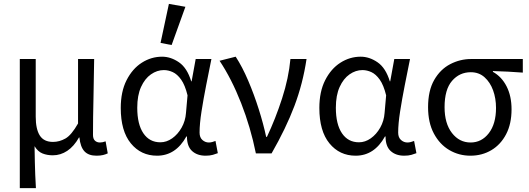

<svg xmlns="http://www.w3.org/2000/svg" viewBox="-20 -790 2725 989"><path d="M82 179V-486H164V-189Q164 -125 185 -92Q206 -59 253 -59Q286 -59 317 -76.5Q348 -94 382 -154V-486H465Q464 -388 461.5 -285.5Q459 -183 459 -95Q459 -75 469 -65.5Q479 -56 495 -56Q508 -56 524 -62L535 0Q525 5 511 8.5Q497 12 477 12Q436 12 415 -10.5Q394 -33 389 -82H387Q361 -36 326.5 -13Q292 10 252 10Q223 10 199 0.5Q175 -9 158 -37Q159 11 159.5 45Q160 79 161.5 109.5Q163 140 165 179Z M789 12Q706 12 654 -51.5Q602 -115 602 -234Q602 -318 632 -377Q662 -436 710.5 -467Q759 -498 815 -498Q860 -498 902 -469Q944 -440 965 -371H967L988 -486H1069Q1056 -422 1042 -351Q1028 -280 1018 -216Q1008 -152 1008 -107Q1008 -82 1022.5 -69Q1037 -56 1056 -56Q1064 -56 1073.5 -58.5Q1083 -61 1090 -64L1102 -1Q1092 3 1076.5 7.5Q1061 12 1039 12Q996 12 969.5 -12Q943 -36 943 -87H940Q885 12 789 12ZM806 -57Q838 -57 867 -77.5Q896 -98 915.5 -132.5Q935 -167 938 -208L946 -299Q933 -352 913 -380Q893 -408 870 -418.5Q847 -429 824 -429Q789 -429 757.5 -407Q726 -385 706.5 -342Q687 -299 687 -235Q687 -150 718.5 -103.5Q750 -57 806 -57ZM864 -558 807 -569 850 -770 935 -755Z M1298 0Q1271 -134 1222 -259Q1173 -384 1111 -477L1194 -498Q1228 -446 1258.5 -374.5Q1289 -303 1313 -227Q1337 -151 1351 -85H1355Q1399 -178 1433 -283Q1467 -388 1476 -486H1559Q1540 -359 1496.5 -244Q1453 -129 1379 0Z M1812 12Q1729 12 1677 -51.5Q1625 -115 1625 -234Q1625 -318 1655 -377Q1685 -436 1733.5 -467Q1782 -498 1838 -498Q1883 -498 1925 -469Q1967 -440 1988 -371H1990L2011 -486H2092Q2079 -422 2065 -351Q2051 -280 2041 -216Q2031 -152 2031 -107Q2031 -82 2045.5 -69Q2060 -56 2079 -56Q2087 -56 2096.5 -58.5Q2106 -61 2113 -64L2125 -1Q2115 3 2099.5 7.5Q2084 12 2062 12Q2019 12 1992.5 -12Q1966 -36 1966 -87H1963Q1908 12 1812 12ZM1829 -57Q1861 -57 1890 -77.5Q1919 -98 1938.5 -132.5Q1958 -167 1961 -208L1969 -299Q1956 -352 1936 -380Q1916 -408 1893 -418.5Q1870 -429 1847 -429Q1812 -429 1780.5 -407Q1749 -385 1729.5 -342Q1710 -299 1710 -235Q1710 -150 1741.5 -103.5Q1773 -57 1829 -57Z M2403 12Q2344 12 2294.5 -17Q2245 -46 2215 -102Q2185 -158 2185 -238Q2185 -323 2216.5 -378Q2248 -433 2299 -459.5Q2350 -486 2407 -486H2673V-416Q2632 -419 2596 -421Q2560 -423 2519 -424V-420Q2564 -395 2589.5 -345Q2615 -295 2615 -227Q2615 -152 2587 -98.5Q2559 -45 2511 -16.5Q2463 12 2403 12ZM2404 -56Q2461 -56 2498 -104Q2535 -152 2535 -234Q2535 -283 2520 -324.5Q2505 -366 2476 -392Q2447 -418 2405 -418Q2347 -418 2308.5 -373.5Q2270 -329 2270 -238Q2270 -154 2308 -105Q2346 -56 2404 -56Z"/></svg>

Font: .
Style: 
Weight: 400
Designer: Paul D. Hunt, Dalton Maag
Foundry: Dalton Maag Ltd
Version: Version 1.200